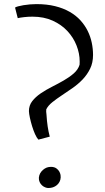

<svg xmlns="http://www.w3.org/2000/svg" viewBox="-20 -918 516 940"><path d="M170.9 -36.6Q168.9 -48.3 172.4 -59.3Q175.8 -70.3 182.9 -78.6Q189.9 -86.9 199.2 -92.8Q208.5 -98.6 218.3 -100.1Q224.1 -101.1 229.5 -101.1Q247.1 -101.1 257.8 -92.3Q272.5 -81.1 276.4 -61.5Q278.3 -48.8 275.4 -38.1Q272.5 -27.3 265.6 -19Q258.8 -10.7 249.3 -5.4Q239.7 0 229 1.5Q224.1 2.4 219.2 2.4L210.4 2Q201.2 0 193.1 -4.9Q185.1 -9.8 179.2 -17.8Q173.3 -25.9 170.9 -36.6ZM168 -234.4Q159.7 -243.2 151.6 -261.2Q143.6 -279.3 137.2 -300Q130.9 -320.8 126.5 -340.8Q122.1 -360.8 121.6 -374Q121.6 -401.9 137.9 -422.9Q154.3 -443.8 179.4 -460.9Q204.6 -478 234.6 -493.2Q264.6 -508.3 292.2 -524.2Q319.8 -540 341.1 -558.6Q362.3 -577.1 369.6 -601.1Q369.6 -605 369.9 -609.1Q370.1 -613.3 370.1 -617.2Q370.1 -656.2 354.7 -695.3Q339.4 -734.4 310.1 -765.9Q280.8 -797.4 237.8 -816.9Q194.8 -836.4 139.2 -836.4Q129.4 -836.4 118.9 -835.9Q108.4 -835.4 98.6 -834.2Q88.9 -833 80.6 -831.8Q72.3 -830.6 66.9 -829.1L53.7 -880.9Q57.1 -883.8 68.6 -887Q80.1 -890.1 95 -892.6Q109.9 -895 126.7 -896.5Q143.6 -897.9 157.7 -897.9Q209 -897.9 249.5 -887.9Q290 -877.9 321 -860.1Q352.1 -842.3 373.8 -818.4Q395.5 -794.4 409.2 -766.8Q422.9 -739.3 429.2 -709Q435.5 -678.7 435.5 -648.9Q435.5 -610.8 421.1 -581.5Q406.7 -552.2 384.3 -528.8Q361.8 -505.4 334.7 -486.6Q307.6 -467.8 282.2 -450.9Q256.8 -434.1 236.3 -417.7Q215.8 -401.4 206.5 -382.8Q205.6 -377.4 206.1 -371.1Q206.5 -364.7 207.5 -357.9Q208.5 -340.8 210 -326.4Q211.4 -312 213.4 -299.1Q215.3 -286.1 217.8 -273.9Q220.2 -261.7 223.6 -249Z"/></svg>

Font: MerriweatherLight
Style: Regular
Weight: 300
Designer: Eben Sorkin ( sorkintype@gmail.com )
Foundry: Eben Sorkin
Version: Version 1.055; ttfautohint (v1.4.1)